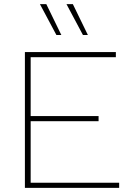

<svg xmlns="http://www.w3.org/2000/svg" viewBox="-20 -913 633 933"><path d="M205 -893 278 -743H254L174 -893ZM334 -893 407 -743H383L303 -893ZM101 0V-660H543V-635H129V-349H459V-324H129V-25H559V0Z"/></svg>

Font: Elaine Sans ExtraLight
Style: Regular
Weight: 275
Designer: Wei Huang
Foundry: Wei Huang
Version: Version 2.001;December 24, 2019;FontCreator 12.0.0.2547 64-b